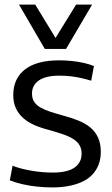

<svg xmlns="http://www.w3.org/2000/svg" viewBox="-20 -810 491 840"><path d="M23 -21 35 -85Q52 -78 73.5 -72.5Q95 -67 118 -63Q141 -59 165 -57Q189 -55 211 -55Q274 -55 305.5 -76.5Q337 -98 337 -138Q337 -159 328 -174.5Q319 -190 301 -201.5Q283 -213 255.5 -222.5Q228 -232 192 -242Q157 -251 129 -263.5Q101 -276 80.5 -294.5Q60 -313 49 -337.5Q38 -362 38 -394Q38 -466 89 -506Q140 -546 239 -546Q268 -546 295.5 -543Q323 -540 347.5 -534.5Q372 -529 391 -521L379 -457Q359 -463 337.5 -468Q316 -473 291.5 -476Q267 -479 239 -479Q180 -479 150 -458Q120 -437 120 -401Q120 -379 129.5 -364.5Q139 -350 157.5 -339.5Q176 -329 200.5 -321Q225 -313 254 -305Q292 -295 323 -282.5Q354 -270 375.5 -252Q397 -234 409 -208Q421 -182 421 -145Q421 -113 410.5 -87.5Q400 -62 381.5 -43.5Q363 -25 337 -13.5Q311 -2 279 4Q247 10 210 10Q176 10 142.5 6.5Q109 3 78.5 -4Q48 -11 23 -21ZM383 -790 269 -596H176L63 -790H134L223 -644L313 -790Z"/></svg>

Font: Georama ExtraCondensed Thin
Style: Regular
Weight: 400
Version: Version 1.001